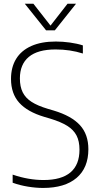

<svg xmlns="http://www.w3.org/2000/svg" viewBox="-20 -964 514 994"><path d="M45.5 -18V-60Q127.5 -32 205.5 -32Q298 -32 344.8 -71.5Q391.5 -111 391.5 -189Q391.5 -233 376.2 -262.5Q361 -292 328.2 -312.5Q295.5 -333 239.5 -350L209 -359Q122 -385 79.5 -432.2Q37 -479.5 37 -555.5Q37 -616 63.5 -659.2Q90 -702.5 142 -725.8Q194 -749 269 -749Q304.5 -749 342 -743.8Q379.5 -738.5 409 -729V-687Q342.5 -708 268 -708Q175.5 -708 129.2 -669.5Q83 -631 83 -558Q83 -515.5 97.5 -486.2Q112 -457 143.2 -436.8Q174.5 -416.5 228 -400.5L258.5 -391.5Q350 -364 393.8 -316.2Q437.5 -268.5 437.5 -191.5Q437.5 -95 376.5 -43Q315.5 9 203 9Q165.5 9 124.2 2.2Q83 -4.5 45.5 -18ZM329.5 -944.5H373.5L264 -807H218.5L108.5 -944.5H153L241.5 -831.5Z"/></svg>

Font: Encode Sans Semi Condensed ExLight
Style: Regular
Weight: 275
Width: 4
Designer: Multiple Designers
Foundry: Impallari Type
Version: Version 2.000